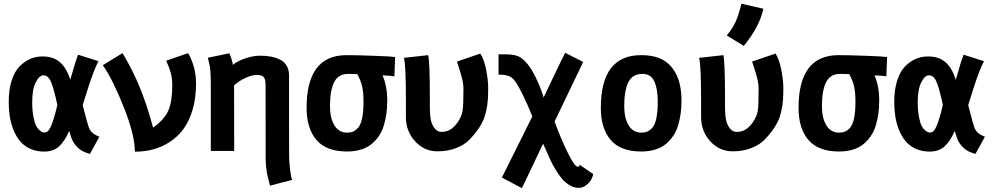

<svg xmlns="http://www.w3.org/2000/svg" viewBox="-20 -794 5216 1010"><path d="M415 -240.7Q419.9 -224.6 428.5 -189.5Q437 -154.3 445.8 -128.4Q452.6 -107.9 465.3 -96.2Q478 -84.5 502.9 -74.7L453.1 15.6Q410.6 4.9 386.7 -19.8Q362.8 -44.4 354.5 -71.8Q347.7 -94.2 344.2 -105Q319.3 -48.8 289.3 -22.7Q259.3 3.4 212.9 3.4Q171.9 3.4 139.4 -11.2Q106.9 -25.9 86.2 -50.5Q65.4 -75.2 51.5 -109.1Q37.6 -143.1 31.7 -179.7Q25.9 -216.3 25.9 -257.3Q25.9 -321.8 41.3 -369.9Q56.6 -418 83 -444.8Q109.4 -471.7 139.6 -484.4Q169.9 -497.1 203.6 -497.1Q261.7 -497.1 296.4 -465.8Q331.1 -434.6 349.6 -374.5Q355 -391.6 362.3 -417.7Q369.6 -443.8 376.2 -465.1Q382.8 -486.3 390.6 -506.3L498 -472.2Q492.7 -461.9 487.8 -451.2Q482.9 -440.4 477.5 -427Q472.2 -413.6 468.3 -403.6Q464.4 -393.6 458.7 -377Q453.1 -360.4 450 -351.3Q446.8 -342.3 440.7 -323Q434.6 -303.7 432.4 -296.4Q430.2 -289.1 423.3 -267.6Q416.5 -246.1 415 -240.7ZM149.4 -255.9Q149.4 -211.9 155.8 -179.7Q162.1 -147.5 169.9 -132.3Q177.7 -117.2 188.5 -108.4Q199.2 -99.6 204.1 -98.4Q209 -97.2 212.9 -97.2H216.8Q234.9 -97.2 250 -134.3Q265.1 -171.4 281.7 -241.7Q263.2 -328.6 248.3 -363.3Q233.4 -397.9 208.5 -397.9Q187 -397.9 168.2 -361.3Q149.4 -324.7 149.4 -255.9Z M624.5 -514.6Q682.1 -418.5 719.7 -323.5Q757.3 -228.5 785.2 -122.6Q845.2 -165 865.7 -212.9Q886.2 -260.7 886.2 -343.8Q886.2 -363.3 884 -380.9Q881.8 -398.4 877.4 -413.8Q873 -429.2 869.9 -437.5Q866.7 -445.8 860.6 -459.5Q854.5 -473.1 854 -474.6L969.7 -514.6Q1011.2 -441.9 1011.2 -354.5Q1011.2 -278.3 993.2 -217Q975.1 -155.8 944.8 -115Q914.6 -74.2 872.8 -47.1Q831.1 -20 785.4 -8.1Q739.7 3.9 689.5 3.9Q689.5 -83 631.8 -228.5Q574.2 -374 521 -451.2Z M1500.5 -144.5 1501 29.8Q1501 56.2 1505.6 95.9Q1510.3 135.7 1516.6 152.3L1400.4 182.6Q1398.4 175.3 1393.3 155Q1388.2 134.8 1385.5 122.3Q1382.8 109.9 1380.1 85.4Q1377.4 61 1377.4 33.2V-102.5L1377 -350.1Q1377 -377.4 1366.7 -388.7Q1356.4 -399.9 1332 -399.9Q1307.6 -399.9 1274.4 -385.5Q1241.2 -371.1 1211.4 -345.2L1211.9 0H1088.9V-344.7Q1088.9 -387.2 1087.2 -412.4Q1085.4 -437.5 1083 -449.7Q1080.6 -461.9 1073.2 -490.2L1186.5 -513.7Q1201.7 -477.5 1205.1 -452.6Q1226.6 -471.7 1268.6 -486.3Q1310.5 -501 1349.6 -501Q1381.3 -501 1407.2 -495.8Q1433.1 -490.7 1454.8 -479.5Q1476.6 -468.3 1488.5 -447.3Q1500.5 -426.3 1500.5 -397.5Z M1992.2 -397.5Q2017.1 -341.8 2017.1 -265.1Q2017.1 -229 2012.7 -196.8Q2008.3 -164.6 1999 -133.8Q1989.7 -103 1973.1 -78.6Q1956.5 -54.2 1933.8 -35.6Q1911.1 -17.1 1878.7 -7.1Q1846.2 2.9 1806.2 2.9H1805.2Q1696.3 2.9 1644.5 -57.9Q1592.8 -118.7 1592.8 -226.6Q1592.8 -502 1800.3 -503.9H1804.2Q1855 -503.9 1948 -500.5Q2041 -497.1 2058.6 -494.1L2054.7 -392.6Q2035.2 -396 1992.2 -397.5ZM1862.8 -120.6Q1892.1 -152.8 1892.1 -258.8V-266.6Q1891.6 -313 1884.3 -342.3Q1877 -371.6 1859.4 -404.3Q1822.8 -405.3 1811.5 -405.3Q1759.3 -405.3 1737.5 -361.3Q1715.8 -317.4 1715.8 -235.4Q1715.8 -172.9 1739.3 -134.5Q1762.7 -96.2 1805.7 -96.2Q1825.2 -96.7 1837.2 -101.8Q1849.1 -106.9 1862.8 -120.6Z M2115.2 -177.7Q2115.2 -177.7 2115.2 -267.1Q2115.2 -457 2104.5 -489.7L2232.4 -503.9Q2241.2 -466.8 2241.2 -279.8Q2241.2 -279.8 2241.2 -222.2Q2241.2 -189.9 2246.3 -164.1Q2251.5 -138.2 2266.1 -119.1Q2280.8 -100.1 2303.2 -100.1Q2353 -100.1 2387.7 -150.9Q2408.7 -182.1 2413.3 -210.2Q2418 -238.3 2418 -326.7Q2418 -339.4 2416 -353.8Q2414.1 -368.2 2409.4 -386Q2404.8 -403.8 2401.6 -414.1Q2398.4 -424.3 2391.8 -445.1Q2385.3 -465.8 2383.8 -470.2L2506.8 -512.2Q2526.9 -481.4 2537.4 -426.3Q2547.9 -371.1 2547.9 -336.9V-331.1V-313Q2547.9 -234.9 2528.6 -178.2Q2509.3 -121.6 2450.2 -60.1Q2424.8 -33.2 2380.9 -15.6Q2336.9 2 2281.2 2Q2211.4 2 2163.3 -51Q2115.2 -104 2115.2 -177.7Z M2780.3 -181.6Q2724.6 -318.8 2688.5 -368.2Q2673.8 -388.2 2654.1 -394.8Q2634.3 -401.4 2602.5 -401.4V-508.3H2635.7Q2678.7 -508.3 2703.6 -499Q2728.5 -489.7 2755.9 -456.1Q2778.3 -428.2 2799.3 -384.5Q2820.3 -340.8 2830.1 -311L2839.8 -281.2Q2859.9 -324.7 2888.2 -383.5Q2916.5 -442.4 2934.6 -479.5L2953.1 -516.1L3047.9 -468.3Q2976.1 -316.9 2897.5 -154.8Q2925.3 -76.2 2963.6 3.4Q3002 83 3019.5 83Q3023.9 83 3025.9 81.1Q3027.8 79.1 3030.3 73.2L3100.6 122.1Q3098.6 133.8 3090.8 149.2Q3083 164.6 3064.7 179.4Q3046.4 194.3 3023.4 194.3Q2999.5 194.3 2976.6 180.4Q2953.6 166.5 2937 147.2Q2920.4 127.9 2902.8 98.6Q2885.3 69.3 2875.5 48.1Q2865.7 26.9 2853.3 -1.7Q2840.8 -30.3 2836.9 -38.1L2725.6 195.8L2620.1 140.1Z M3410.6 -120.6Q3439.9 -152.8 3439.9 -258.8Q3439.9 -258.8 3439.9 -266.6Q3439 -331.1 3420.9 -368.2Q3402.8 -405.3 3359.4 -405.3Q3307.1 -405.3 3285.4 -361.3Q3263.7 -317.4 3263.7 -235.4Q3263.7 -172.9 3287.1 -134.5Q3310.5 -96.2 3353.5 -96.2Q3373 -96.7 3385 -101.8Q3397 -106.9 3410.6 -120.6ZM3353 2.9Q3244.1 2.9 3192.4 -57.9Q3140.6 -118.7 3140.6 -226.6Q3140.6 -503.9 3352.1 -503.9Q3422.4 -503.9 3466.1 -479.7Q3509.8 -455.6 3536.1 -405.8Q3564.9 -350.1 3564.9 -265.1Q3564.9 -229 3560.5 -196.8Q3556.2 -164.6 3546.9 -133.8Q3537.6 -103 3521 -78.6Q3504.4 -54.2 3481.7 -35.6Q3459 -17.1 3426.5 -7.1Q3394 2.9 3354 2.9Z M3803.2 -607.4Q3835.9 -647.9 3850.3 -680.7Q3864.7 -713.4 3880.4 -774.4L3995.6 -748Q3975.6 -653.8 3892.6 -552.7ZM3668 -177.7Q3668 -177.7 3668 -267.1Q3668 -457 3657.2 -489.7L3785.2 -503.9Q3793.9 -466.8 3793.9 -279.8Q3793.9 -279.8 3793.9 -222.2Q3793.9 -189.9 3799.1 -164.1Q3804.2 -138.2 3818.8 -119.1Q3833.5 -100.1 3856 -100.1Q3905.8 -100.1 3940.4 -150.9Q3961.4 -182.1 3966.1 -210.2Q3970.7 -238.3 3970.7 -326.7Q3970.7 -339.4 3968.8 -353.8Q3966.8 -368.2 3962.2 -386Q3957.5 -403.8 3954.3 -414.1Q3951.2 -424.3 3944.6 -445.1Q3938 -465.8 3936.5 -470.2L4059.6 -512.2Q4079.6 -481.4 4090.1 -426.3Q4100.6 -371.1 4100.6 -336.9V-331.1V-313Q4100.6 -234.9 4081.3 -178.2Q4062 -121.6 4002.9 -60.1Q3977.5 -33.2 3933.6 -15.6Q3889.6 2 3834 2Q3764.2 2 3716.1 -51Q3668 -104 3668 -177.7Z M4580.1 -397.5Q4605 -341.8 4605 -265.1Q4605 -229 4600.6 -196.8Q4596.2 -164.6 4586.9 -133.8Q4577.6 -103 4561 -78.6Q4544.4 -54.2 4521.7 -35.6Q4499 -17.1 4466.6 -7.1Q4434.1 2.9 4394 2.9H4393.1Q4284.2 2.9 4232.4 -57.9Q4180.7 -118.7 4180.7 -226.6Q4180.7 -502 4388.2 -503.9H4392.1Q4442.9 -503.9 4535.9 -500.5Q4628.9 -497.1 4646.5 -494.1L4642.6 -392.6Q4623 -396 4580.1 -397.5ZM4450.7 -120.6Q4480 -152.8 4480 -258.8V-266.6Q4479.5 -313 4472.2 -342.3Q4464.8 -371.6 4447.3 -404.3Q4410.6 -405.3 4399.4 -405.3Q4347.2 -405.3 4325.4 -361.3Q4303.7 -317.4 4303.7 -235.4Q4303.7 -172.9 4327.1 -134.5Q4350.6 -96.2 4393.6 -96.2Q4413.1 -96.7 4425 -101.8Q4437 -106.9 4450.7 -120.6Z M5073.2 -240.7Q5078.1 -224.6 5086.7 -189.5Q5095.2 -154.3 5104 -128.4Q5110.8 -107.9 5123.5 -96.2Q5136.2 -84.5 5161.1 -74.7L5111.3 15.6Q5068.8 4.9 5044.9 -19.8Q5021 -44.4 5012.7 -71.8Q5005.9 -94.2 5002.4 -105Q4977.5 -48.8 4947.5 -22.7Q4917.5 3.4 4871.1 3.4Q4830.1 3.4 4797.6 -11.2Q4765.1 -25.9 4744.4 -50.5Q4723.6 -75.2 4709.7 -109.1Q4695.8 -143.1 4689.9 -179.7Q4684.1 -216.3 4684.1 -257.3Q4684.1 -321.8 4699.5 -369.9Q4714.8 -418 4741.2 -444.8Q4767.6 -471.7 4797.9 -484.4Q4828.1 -497.1 4861.8 -497.1Q4919.9 -497.1 4954.6 -465.8Q4989.3 -434.6 5007.8 -374.5Q5013.2 -391.6 5020.5 -417.7Q5027.8 -443.8 5034.4 -465.1Q5041 -486.3 5048.8 -506.3L5156.2 -472.2Q5150.9 -461.9 5146 -451.2Q5141.1 -440.4 5135.7 -427Q5130.4 -413.6 5126.5 -403.6Q5122.6 -393.6 5116.9 -377Q5111.3 -360.4 5108.2 -351.3Q5105 -342.3 5098.9 -323Q5092.8 -303.7 5090.6 -296.4Q5088.4 -289.1 5081.5 -267.6Q5074.7 -246.1 5073.2 -240.7ZM4807.6 -255.9Q4807.6 -211.9 4814 -179.7Q4820.3 -147.5 4828.1 -132.3Q4835.9 -117.2 4846.7 -108.4Q4857.4 -99.6 4862.3 -98.4Q4867.2 -97.2 4871.1 -97.2H4875Q4893.1 -97.2 4908.2 -134.3Q4923.3 -171.4 4939.9 -241.7Q4921.4 -328.6 4906.5 -363.3Q4891.6 -397.9 4866.7 -397.9Q4845.2 -397.9 4826.4 -361.3Q4807.6 -324.7 4807.6 -255.9Z"/></svg>

Font: Fantasque Sans Mono
Style: Bold
Weight: 700
Monospace: yes
Designer: Jany Belluz
Version: Version 1.8.0 ; ttfautohint (v1.8.2)